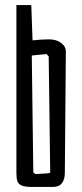

<svg xmlns="http://www.w3.org/2000/svg" viewBox="-20 -741 326 761"><path d="M45 -56V-721H104L109 -581Q143 -585 175 -585Q203 -585 222 -571Q241 -557 241 -537L237 -56Q237 -30 225.5 -15Q214 0 190 0H107Q80 0 66.5 -5.5Q53 -11 49 -22.5Q45 -34 45 -56ZM170 -54Q176 -55 177.5 -56Q179 -57 179 -60L173 -518L164 -527L106 -521L112 -57L121 -51Z"/></svg>

Font: Bahianita
Style: Regular
Weight: 400
Designer: Pablo Cosgaya & Dani Raskovsky
Foundry: Pablo Cosgaya & Dani Raskovsky
Version: Version 1.008